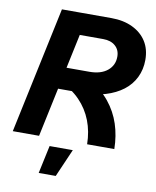

<svg xmlns="http://www.w3.org/2000/svg" viewBox="-96 -771 846 1043"><g transform="rotate(10 327.0 -249.5)"><path d="M174 -270 199 -390H366Q429 -390 465 -419.5Q501 -449 501 -497Q501 -534 476 -556Q451 -578 409 -578H240L265 -698H433Q500 -698 550 -674Q600 -650 627 -607.5Q654 -565 654 -506Q654 -453 632.5 -409Q611 -365 571 -334.5Q531 -304 475 -287Q419 -270 349 -270ZM12 0 160 -698H305L157 0ZM422 0Q421 -70 398 -129.5Q375 -189 330 -235.5Q285 -282 216 -312L376 -345Q443 -307 486 -254Q529 -201 550 -137Q571 -73 572 0ZM190 199 223 45H351L284 199Z"/></g></svg>

Font: Azeret Mono Thin SemiBold
Style: Italic
Weight: 600
Italic angle: -12°
Version: Version 1.002